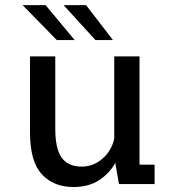

<svg xmlns="http://www.w3.org/2000/svg" viewBox="-20 -721 690 752"><path d="M268 11.5Q190 11.5 143.8 -38.5Q97.5 -88.5 97.5 -202.5V-500H196.5V-217.5Q196.5 -138 221.8 -103.2Q247 -68.5 300 -68.5Q346 -68.5 382 -100.2Q418 -132 427.5 -178.5V-500H526.5V-76H585.5V0H446L431.5 -83Q409 -42 368 -15.2Q327 11.5 268 11.5ZM354 -564 229 -701H317L422.5 -564ZM202.5 -564 68.5 -701H158.5L272.5 -564Z"/></svg>

Font: Trispace
Style: Regular
Weight: 400
Designer: Tyler Finck
Foundry: Etcetera Type Company
Version: Version 1.210; ttfautohint (v1.8.3)